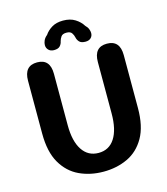

<svg xmlns="http://www.w3.org/2000/svg" viewBox="-118 -883 854 984"><g transform="rotate(-15 309.5 -391.0)"><path d="M310 10.5Q240 10.5 182.2 -16.5Q124.5 -43.5 90 -103Q55.5 -162.5 55.5 -259.5V-540Q55.5 -619 124.5 -619Q193 -619 193 -540V-267Q193 -182 223.8 -135.5Q254.5 -89 310 -89Q366 -89 396 -135.5Q426 -182 426 -267V-540Q426 -619 494.5 -619Q563.5 -619 563.5 -540V-259.5Q563.5 -162.5 529.5 -103Q495.5 -43.5 438 -16.5Q380.5 10.5 310 10.5ZM392.5 -657Q369.5 -657 359.8 -667.8Q350 -678.5 347.5 -692Q345 -704.5 337.2 -715.8Q329.5 -727 309 -727Q288.5 -727 280.5 -715.8Q272.5 -704.5 269.5 -692Q267 -678 257.2 -667.5Q247.5 -657 225 -657Q207.5 -657 196.8 -667.5Q186 -678 186 -694Q186 -705 191.5 -717.8Q197 -730.5 210.5 -741.5Q224.5 -762.5 248.5 -777Q272.5 -791.5 308 -791.5Q346 -791.5 371.8 -775.2Q397.5 -759 411.5 -736Q422.5 -725.5 427 -714Q431.5 -702.5 431.5 -693Q431.5 -677 421.2 -667Q411 -657 392.5 -657Z"/></g></svg>

Font: Sono Monospace SemiBold
Style: Regular
Weight: 600
Designer: Tyler Finck
Foundry: Tyler Finck
Version: Version 2.112